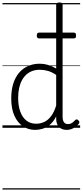

<svg xmlns="http://www.w3.org/2000/svg" viewBox="-20 -1035 669 1555"><path d="M265 17Q210 17 166 -12Q122 -41 96.5 -98Q71 -155 71 -238Q71 -288 80.5 -331Q90 -374 109 -408.5Q128 -443 156 -467.5Q184 -492 221 -505.5Q258 -519 303 -519Q336 -519 368.5 -509.5Q401 -500 435 -480V-996Q435 -1006 441.5 -1010.5Q448 -1015 461 -1015Q475 -1015 481 -1010.5Q487 -1006 487 -996V-91Q487 -60 498 -45Q509 -30 531 -30Q541 -30 551 -33.5Q561 -37 570.5 -45Q580 -53 590 -63Q596 -69 602.5 -68Q609 -67 615 -60Q621 -54 622.5 -47.5Q624 -41 619 -34Q608 -19 592 -7.5Q576 4 558 10.5Q540 17 522 17Q493 17 473.5 5.5Q454 -6 444.5 -26.5Q435 -47 435 -75Q435 -79 435 -83.5Q435 -88 435 -92Q412 -47 382.5 -23.5Q353 0 322.5 8.5Q292 17 265 17ZM127 -242Q127 -180 143.5 -133Q160 -86 192.5 -59.5Q225 -33 274 -33Q306 -33 336.5 -46.5Q367 -60 392.5 -92.5Q418 -125 435 -181V-428Q400 -452 367.5 -461Q335 -470 302 -470Q270 -470 243 -460.5Q216 -451 194.5 -432Q173 -413 158 -385.5Q143 -358 135 -322Q127 -286 127 -242ZM297 -724Q286 -724 282 -730Q278 -736 278 -746Q278 -757 282 -764Q286 -771 297 -771H577Q589 -771 592.5 -764Q596 -757 596 -746Q596 -736 592.5 -730Q589 -724 577 -724ZM0 490H629V500H0ZM0 -20H629V0H0ZM0 -505H629V-500H0ZM0 -1010H629V-1000H0Z"/></svg>

Font: Playwrite ES Guides
Style: Regular
Weight: 400
Designer: Veronika Burian, José Scaglione
Foundry: TypeTogether
Version: Version 1.003